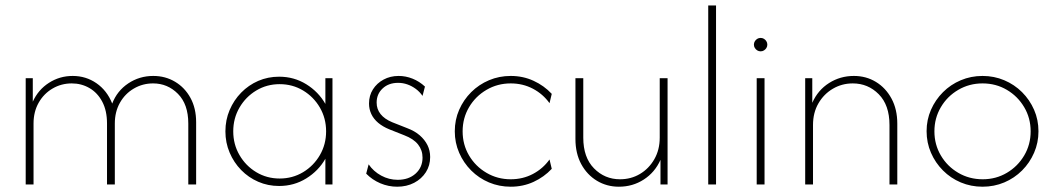

<svg xmlns="http://www.w3.org/2000/svg" viewBox="-20 -687 3929 715"><path d="M75.7 0V-395.8H102.1V-308.3Q122.2 -352.8 162.2 -378.5Q202.1 -404.2 250.7 -404.2Q300 -404.2 339.2 -377.1Q378.5 -350 397.9 -301.4Q416 -348.6 457.6 -376.4Q499.3 -404.2 550.7 -404.2Q595.8 -404.2 631.9 -382.6Q668.1 -361.1 689.2 -322.6Q710.4 -284 710.4 -231.9V0H681.2V-227.1Q681.2 -298.6 642.7 -337.5Q604.2 -376.4 550 -376.4Q511.1 -376.4 478.5 -357.3Q445.8 -338.2 426.7 -304.5Q407.6 -270.8 407.6 -227.1V0H378.5V-227.1Q378.5 -275 360.8 -308.3Q343.1 -341.7 313.2 -359Q283.3 -376.4 247.2 -376.4Q208.3 -376.4 175.7 -357.3Q143.1 -338.2 124 -304.5Q104.9 -270.8 104.9 -227.1V0Z M1019.4 5.6Q977.8 5.6 941.7 -10.1Q905.6 -25.7 878.1 -53.8Q850.7 -81.9 835.1 -118.8Q819.4 -155.6 819.4 -197.9Q819.4 -240.3 835.1 -277.1Q850.7 -313.9 878.1 -342Q905.6 -370.1 941.7 -385.8Q977.8 -401.4 1019.4 -401.4Q1075 -401.4 1120.5 -373.3Q1166 -345.1 1191.7 -300V-395.8H1218.1V0H1191.7V-95.8Q1166 -50.7 1120.5 -22.6Q1075 5.6 1019.4 5.6ZM1021.5 -22.2Q1069.4 -22.2 1108.7 -45.8Q1147.9 -69.4 1171.2 -109.4Q1194.4 -149.3 1194.4 -197.9Q1194.4 -246.5 1171.2 -286.5Q1147.9 -326.4 1108.7 -350Q1069.4 -373.6 1021.5 -373.6Q973.6 -373.6 934.4 -350Q895.1 -326.4 871.9 -286.5Q848.6 -246.5 848.6 -197.9Q848.6 -149.3 871.9 -109.4Q895.1 -69.4 934.4 -45.8Q973.6 -22.2 1021.5 -22.2Z M1459 8.3Q1426.4 8.3 1396.2 -4.5Q1366 -17.4 1343.7 -40.3L1352.8 -75Q1370.8 -48.6 1399.7 -33Q1428.5 -17.4 1461.1 -17.4Q1502.1 -17.4 1527.8 -40.6Q1553.5 -63.9 1553.5 -100Q1553.5 -127.8 1536.8 -149Q1520.1 -170.1 1485.4 -183.3L1429.2 -205.6Q1405.6 -215.3 1388.5 -229.5Q1371.5 -243.8 1362.8 -262.2Q1354.2 -280.6 1354.2 -301.4Q1354.2 -331.2 1368.8 -354.2Q1383.3 -377.1 1408.3 -390.6Q1433.3 -404.2 1464.6 -404.2Q1491 -404.2 1516.3 -394.1Q1541.7 -384 1562.5 -364.6L1553.5 -329.9Q1543.1 -345.1 1528.5 -355.9Q1513.9 -366.7 1497.2 -372.6Q1480.6 -378.5 1462.5 -378.5Q1427.1 -378.5 1404.9 -357.6Q1382.6 -336.8 1382.6 -304.9Q1382.6 -280.6 1397.2 -262.2Q1411.8 -243.8 1440.3 -231.9L1496.5 -209.7Q1524.3 -199.3 1543.1 -183Q1561.8 -166.7 1571.9 -146.5Q1581.9 -126.4 1581.9 -102.1Q1581.9 -70.8 1566 -45.8Q1550 -20.8 1522.2 -6.2Q1494.4 8.3 1459 8.3Z M1881.9 8.3Q1838.9 8.3 1801 -7.6Q1763.2 -23.6 1734.7 -52.1Q1706.2 -80.6 1689.9 -118.1Q1673.6 -155.6 1673.6 -197.9Q1673.6 -241 1689.9 -278.1Q1706.2 -315.3 1734.7 -343.8Q1763.2 -372.2 1801 -388.2Q1838.9 -404.2 1881.9 -404.2Q1927.8 -404.2 1967 -386.1Q2006.2 -368.1 2034.7 -337.5L2026.4 -302.8Q2002.1 -336.8 1964.6 -356.6Q1927.1 -376.4 1881.9 -376.4Q1832.6 -376.4 1791.7 -352.4Q1750.7 -328.5 1726.7 -287.8Q1702.8 -247.2 1702.8 -197.9Q1702.8 -148.6 1726.7 -108Q1750.7 -67.4 1791.7 -43.4Q1832.6 -19.4 1881.9 -19.4Q1927.1 -19.4 1964.6 -39.2Q2002.1 -59 2026.4 -93.1L2034.7 -58.3Q2006.2 -27.8 1967 -9.7Q1927.8 8.3 1881.9 8.3Z M2284.7 8.3Q2239.6 8.3 2202.8 -13.9Q2166 -36.1 2144.4 -76Q2122.9 -116 2122.9 -169.4V-395.8H2152.1V-174.3Q2152.1 -100.7 2192 -60.1Q2231.9 -19.4 2288.9 -19.4Q2329.9 -19.4 2363.2 -39.2Q2396.5 -59 2416.7 -94.1Q2436.8 -129.2 2436.8 -174.3V-395.8H2466V0H2439.6V-91.7Q2418.8 -45.1 2377.4 -18.4Q2336.1 8.3 2284.7 8.3Z M2617.4 0V-666.7H2646.5V0Z M2797.9 0V-395.8H2827.1V0ZM2812.5 -495.8Q2805.6 -495.8 2800 -499.3Q2794.4 -502.8 2791 -508.3Q2787.5 -513.9 2787.5 -520.8Q2787.5 -527.8 2791 -533.3Q2794.4 -538.9 2800 -542.4Q2805.6 -545.8 2812.5 -545.8Q2819.4 -545.8 2825 -542.4Q2830.6 -538.9 2834 -533.3Q2837.5 -527.8 2837.5 -520.8Q2837.5 -513.9 2834 -508.3Q2830.6 -502.8 2825 -499.3Q2819.4 -495.8 2812.5 -495.8Z M2978.5 0V-395.8H3004.9V-304.2Q3025.7 -351.4 3067.4 -377.8Q3109 -404.2 3159.7 -404.2Q3205.6 -404.2 3242 -381.9Q3278.5 -359.7 3300 -319.8Q3321.5 -279.9 3321.5 -226.4V0H3292.4V-221.5Q3292.4 -295.8 3252.4 -336.1Q3212.5 -376.4 3155.6 -376.4Q3115.3 -376.4 3081.6 -356.6Q3047.9 -336.8 3027.8 -302.1Q3007.6 -267.4 3007.6 -221.5V0Z M3638.9 8.3Q3595.8 8.3 3558 -7.6Q3520.1 -23.6 3491.7 -52.1Q3463.2 -80.6 3446.9 -118.1Q3430.6 -155.6 3430.6 -198.6Q3430.6 -241 3446.9 -278.1Q3463.2 -315.3 3491.7 -343.8Q3520.1 -372.2 3558 -388.2Q3595.8 -404.2 3638.9 -404.2Q3681.9 -404.2 3719.8 -388.2Q3757.6 -372.2 3786.1 -343.8Q3814.6 -315.3 3830.9 -278.1Q3847.2 -241 3847.2 -197.9Q3847.2 -155.6 3830.9 -118.1Q3814.6 -80.6 3786.1 -52.1Q3757.6 -23.6 3719.8 -7.6Q3681.9 8.3 3638.9 8.3ZM3639.6 -19.4Q3688.9 -19.4 3729.5 -43.4Q3770.1 -67.4 3794.1 -108Q3818.1 -148.6 3818.1 -197.9Q3818.1 -247.2 3794.1 -287.8Q3770.1 -328.5 3729.5 -352.4Q3688.9 -376.4 3638.9 -376.4Q3589.6 -376.4 3548.6 -352.4Q3507.6 -328.5 3483.7 -287.8Q3459.7 -247.2 3459.7 -197.9Q3459.7 -148.6 3483.7 -108Q3507.6 -67.4 3548.6 -43.4Q3589.6 -19.4 3639.6 -19.4Z"/></svg>

Font: Afacad Flux Thin
Style: Regular
Weight: 250
Designer: Kristian Moeller
Foundry: Dicotype
Version: Version 1.100